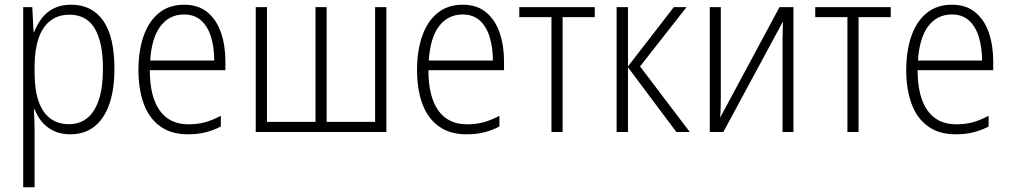

<svg xmlns="http://www.w3.org/2000/svg" viewBox="-20 -561 4292 816"><path d="M282.2 -541Q371.1 -541 418.7 -472.9Q466.3 -404.8 466.3 -269.5Q466.3 -177.7 443.6 -115.5Q420.9 -53.2 379.2 -21.7Q337.4 9.8 278.8 9.8Q237.8 9.8 207.8 -4.9Q177.7 -19.5 157.7 -43.7Q137.7 -67.9 127.4 -96.2H124Q125.5 -75.7 126.2 -51.3Q127 -26.9 127 -2.9V234.9H78.6V-530.8H117.2L122.6 -425.8H125.5Q137.7 -457 157.7 -483.4Q177.7 -509.8 208.5 -525.4Q239.3 -541 282.2 -541ZM275.4 -498.5Q226.6 -498.5 193.4 -472.4Q160.2 -446.3 143.8 -397.7Q127.4 -349.1 127 -281.2V-250.5Q127 -179.7 143.8 -131.1Q160.6 -82.5 193.4 -57.9Q226.1 -33.2 272.9 -33.2Q317.9 -33.2 350.1 -58.6Q382.3 -84 399.9 -136.5Q417.5 -189 417.5 -269.5Q417.5 -381.3 382.6 -439.9Q347.7 -498.5 275.4 -498.5Z M762.7 -541Q823.2 -541 862.1 -508.5Q900.9 -476.1 919.4 -421.6Q938 -367.2 938 -299.8V-262.7H616.7Q616.7 -150.9 658.4 -91.8Q700.2 -32.7 780.8 -32.7Q819.3 -32.7 850.8 -41.3Q882.3 -49.8 918.5 -68.8V-23.4Q886.7 -6.8 853.3 1.5Q819.8 9.8 778.3 9.8Q707.5 9.8 660.6 -24.2Q613.8 -58.1 591.1 -119.6Q568.4 -181.2 568.4 -262.7Q568.4 -345.2 590.3 -408Q612.3 -470.7 655.5 -505.9Q698.7 -541 762.7 -541ZM762.2 -499.5Q700.2 -499.5 662.4 -450.2Q624.5 -400.9 618.2 -303.7H890.6Q890.6 -358.9 877 -403.6Q863.3 -448.2 835 -473.9Q806.6 -499.5 762.2 -499.5Z M1622.1 -530.8V0H1066.9V-530.8H1114.7V-43H1320.8V-530.8H1368.2V-43H1574.2V-530.8Z M1946.8 -541Q2007.3 -541 2046.1 -508.5Q2085 -476.1 2103.5 -421.6Q2122.1 -367.2 2122.1 -299.8V-262.7H1800.8Q1800.8 -150.9 1842.5 -91.8Q1884.3 -32.7 1964.8 -32.7Q2003.4 -32.7 2034.9 -41.3Q2066.4 -49.8 2102.5 -68.8V-23.4Q2070.8 -6.8 2037.4 1.5Q2003.9 9.8 1962.4 9.8Q1891.6 9.8 1844.7 -24.2Q1797.9 -58.1 1775.1 -119.6Q1752.4 -181.2 1752.4 -262.7Q1752.4 -345.2 1774.4 -408Q1796.4 -470.7 1839.6 -505.9Q1882.8 -541 1946.8 -541ZM1946.3 -499.5Q1884.3 -499.5 1846.4 -450.2Q1808.6 -400.9 1802.2 -303.7H2074.7Q2074.7 -358.9 2061 -403.6Q2047.4 -448.2 2019 -473.9Q1990.7 -499.5 1946.3 -499.5Z M2507.8 -488.3H2371.1V0H2323.7V-488.3H2187V-530.8H2507.8Z M2843.8 -530.8H2897.9L2700.2 -278.8L2911.6 0H2854.5L2648.9 -274.9V0H2600.6V-530.8H2648.9V-278.8Z M3043.5 -530.8V-158.2Q3043.5 -146.5 3043.2 -134.3Q3043 -122.1 3043 -109.6Q3043 -97.2 3042.2 -85.2Q3041.5 -73.2 3040.5 -61L3293 -530.8H3352.1V0H3305.7V-366.2Q3305.7 -382.8 3305.9 -400.4Q3306.2 -418 3306.6 -435.8Q3307.1 -453.6 3307.6 -469.7L3054.2 0H2996.6V-530.8Z M3765.6 -488.3H3628.9V0H3581.5V-488.3H3444.8V-530.8H3765.6Z M4025.9 -541Q4086.4 -541 4125.2 -508.5Q4164.1 -476.1 4182.6 -421.6Q4201.2 -367.2 4201.2 -299.8V-262.7H3879.9Q3879.9 -150.9 3921.6 -91.8Q3963.4 -32.7 4043.9 -32.7Q4082.5 -32.7 4114 -41.3Q4145.5 -49.8 4181.6 -68.8V-23.4Q4149.9 -6.8 4116.5 1.5Q4083 9.8 4041.5 9.8Q3970.7 9.8 3923.8 -24.2Q3877 -58.1 3854.2 -119.6Q3831.5 -181.2 3831.5 -262.7Q3831.5 -345.2 3853.5 -408Q3875.5 -470.7 3918.7 -505.9Q3961.9 -541 4025.9 -541ZM4025.4 -499.5Q3963.4 -499.5 3925.5 -450.2Q3887.7 -400.9 3881.3 -303.7H4153.8Q4153.8 -358.9 4140.1 -403.6Q4126.5 -448.2 4098.1 -473.9Q4069.8 -499.5 4025.4 -499.5Z"/></svg>

Font: Open Sans SemiCondensed Light
Style: Regular
Weight: 300
Width: 4
Designer: Monotype Design Team
Foundry: Monotype Imaging Inc.
Version: Version 3.000